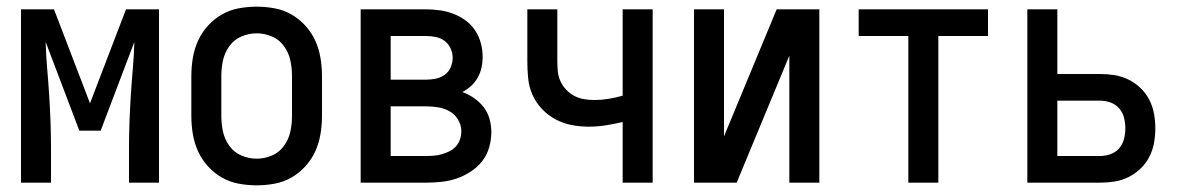

<svg xmlns="http://www.w3.org/2000/svg" viewBox="-20 -548 3540 576"><path d="M43 0V-520H142L250 -238L358 -520H457V0H367V-104Q367 -144 368.5 -183.5Q370 -223 372.5 -263Q375 -303 378.5 -342.5Q382 -382 383 -422L282 -156H218L117 -422Q118 -382 121.5 -342.5Q125 -303 127.5 -263Q130 -223 131.5 -183.5Q133 -144 133 -104V0Z M750 8Q723 8 696 3Q669 -2 645.5 -15.5Q622 -29 603.5 -49.5Q585 -70 574 -94.5Q563 -119 558.5 -146Q554 -173 554 -200V-320Q554 -347 558.5 -374Q563 -401 574 -425.5Q585 -450 603.5 -470.5Q622 -491 645.5 -504.5Q669 -518 696 -523Q723 -528 750 -528Q777 -528 804 -523Q831 -518 854.5 -504.5Q878 -491 896.5 -470.5Q915 -450 926 -425.5Q937 -401 941.5 -374Q946 -347 946 -320V-200Q946 -173 941.5 -146Q937 -119 926 -94.5Q915 -70 896.5 -49.5Q878 -29 854.5 -15.5Q831 -2 804 3Q777 8 750 8ZM750 -72Q774 -72 796 -81.5Q818 -91 832 -110.5Q846 -130 851 -153Q856 -176 856 -200V-320Q856 -344 851 -367Q846 -390 832 -409.5Q818 -429 796 -438.5Q774 -448 750 -448Q726 -448 704 -438.5Q682 -429 668 -409.5Q654 -390 649 -367Q644 -344 644 -320V-200Q644 -176 649 -153Q654 -130 668 -110.5Q682 -91 704 -81.5Q726 -72 750 -72Z M1062 0V-520H1258Q1279 -520 1300 -517Q1321 -514 1340.5 -506.5Q1360 -499 1377 -486.5Q1394 -474 1405.5 -456.5Q1417 -439 1422.5 -418.5Q1428 -398 1428 -377Q1428 -361 1424.5 -345Q1421 -329 1413 -315Q1405 -301 1393 -290Q1381 -279 1367 -272Q1386 -265 1402.5 -253.5Q1419 -242 1431 -226.5Q1443 -211 1448.5 -191.5Q1454 -172 1454 -152Q1454 -129 1447.5 -106Q1441 -83 1426.5 -64.5Q1412 -46 1392 -33Q1372 -20 1350 -12.5Q1328 -5 1304.5 -2.5Q1281 0 1258 0ZM1152 -309H1258Q1273 -309 1287.5 -312Q1302 -315 1314 -323.5Q1326 -332 1332 -346Q1338 -360 1338 -375Q1338 -390 1331.5 -403.5Q1325 -417 1313.5 -425.5Q1302 -434 1287.5 -437Q1273 -440 1258 -440H1152ZM1152 -80H1258Q1270 -80 1282 -81Q1294 -82 1306 -85.5Q1318 -89 1329 -94.5Q1340 -100 1348 -109Q1356 -118 1360 -130Q1364 -142 1364 -154Q1364 -172 1354.5 -188.5Q1345 -205 1329 -214Q1313 -223 1294.5 -226Q1276 -229 1258 -229H1152Z M1848 0V-182Q1823 -176 1797.5 -172Q1772 -168 1746 -168Q1720 -168 1694.5 -173Q1669 -178 1646.5 -190Q1624 -202 1606 -221Q1588 -240 1577.5 -263.5Q1567 -287 1564.5 -313Q1562 -339 1562 -364V-520H1652V-364Q1652 -349 1653.5 -333.5Q1655 -318 1661.5 -304Q1668 -290 1679 -278.5Q1690 -267 1703.5 -260Q1717 -253 1732.5 -250.5Q1748 -248 1764 -248Q1785 -248 1806 -251.5Q1827 -255 1848 -261V-520H1938V0Z M2062 0V-520H2152V-139L2310 -520H2438V0H2348V-381L2190 0Z M2705 0V-440H2556V-520H2944V-440H2795V0Z M3062 0V-520H3152V-326H3280Q3302 -326 3324 -322.5Q3346 -319 3366 -309Q3386 -299 3402 -283.5Q3418 -268 3428 -248.5Q3438 -229 3442 -207Q3446 -185 3446 -163Q3446 -141 3442 -119Q3438 -97 3428 -77.5Q3418 -58 3402 -42.5Q3386 -27 3366 -17Q3346 -7 3324 -3.5Q3302 0 3280 0ZM3280 -80Q3296 -80 3311.5 -85.5Q3327 -91 3337.5 -103Q3348 -115 3352 -131Q3356 -147 3356 -163Q3356 -179 3352 -195Q3348 -211 3337.5 -223Q3327 -235 3311.5 -240.5Q3296 -246 3280 -246H3152V-80Z"/></svg>

Font: Iosevka SS18 Medium
Style: Regular
Weight: 500
Monospace: yes
Designer: Belleve Invis
Foundry: Belleve Invis
Version: Version 25.1.1; ttfautohint (v1.8.4)